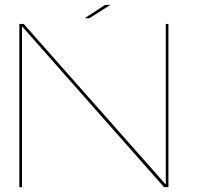

<svg xmlns="http://www.w3.org/2000/svg" viewBox="-20 -774 824 794"><path d="M60 0H71V-663.5H72.5L658.5 0H676.5V-675H665.5V-12H664.5L78 -675H60ZM330 -698.5H349.5L436 -753.5H414Z"/></svg>

Font: Anybody Expanded Thin
Style: Regular
Weight: 250
Width: 7
Version: Version 1.113;gftools[0.9.25]